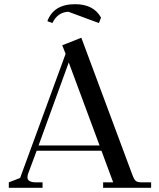

<svg xmlns="http://www.w3.org/2000/svg" viewBox="-20 -896 760 916"><path d="M22 0V-26L76 -47L293 -639L277 -680L368 -716L610 -66Q619 -41 627 -33.5Q635 -26 658 -26H701V0H472V-26H520L464 -177H155L114 -67Q111 -58 111 -50Q111 -26 153 -26H183V0ZM164 -202H455L308 -598ZM206 -795Q236 -876 338 -876Q427 -876 462 -812L452 -786L306 -840Q254 -837 230 -786Z"/></svg>

Font: Dihjauti
Style: Bold
Weight: 700
Designer: T. Christopher White
Version: Version 3.0.0